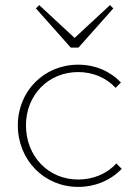

<svg xmlns="http://www.w3.org/2000/svg" viewBox="-20 -724 535 754"><path d="M287 10C354 10 415 -16 458 -61L437 -82C400 -42 347 -19 287 -19C170 -19 82 -110 82 -232C82 -351 170 -441 287 -441C346 -441 398 -418 434 -379L455 -400C413 -444 354 -470 287 -470C153 -470 50 -366 50 -232C50 -96 153 10 287 10ZM121 -691 258 -537H288L425 -691L412 -704L273 -575L134 -704Z"/></svg>

Font: MV Cash Thin
Style: Regular
Weight: 100
Designer: Rodrigo Fuenzalida
Foundry: fragTYPE
Version: Version 1.100;Glyphs 3.1.2 (3151)